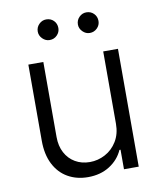

<svg xmlns="http://www.w3.org/2000/svg" viewBox="-82 -779 709 851"><g transform="rotate(-10 273.0 -353.5)"><path d="M408.2 -530.3H474.6V0H408.2V-87.9H403.3Q384.3 -45.4 343.3 -19.3Q302.2 6.8 246.1 6.8Q194.8 6.8 155.3 -15.9Q115.7 -38.6 93.5 -82.3Q71.3 -126 71.3 -187.5V-530.3H138.7V-192.4Q138.7 -152.3 154.8 -121.8Q170.9 -91.3 199.7 -74.5Q228.5 -57.6 265.6 -57.6Q301.8 -57.6 334.5 -75Q367.2 -92.3 387.7 -125.7Q408.2 -159.2 408.2 -205.1ZM137.7 -667Q137.7 -686.5 151.4 -700.2Q165 -713.9 183.6 -713.9Q204.1 -713.9 217.3 -700.4Q230.5 -687 230.5 -667Q230.5 -648.4 217 -634.8Q203.6 -621.1 183.6 -621.1Q165.5 -621.1 151.6 -635Q137.7 -648.9 137.7 -667ZM318.4 -667Q318.4 -686.5 332 -700.2Q345.7 -713.9 364.3 -713.9Q384.3 -713.9 397.7 -700.4Q411.1 -687 411.1 -667Q411.1 -648.4 397.5 -634.8Q383.8 -621.1 364.3 -621.1Q346.2 -621.1 332.3 -635Q318.4 -648.9 318.4 -667Z"/></g></svg>

Font: Pretendard Std Light
Style: Regular
Weight: 300
Designer: Base glyphs from Inter by Rasmus Andersson; Hangeul glyphs from Noto Sans CJK(Source Han Sans) by Jang Soo-young and Kan
Foundry: Kil Hyung-jin
Version: Version 1.309